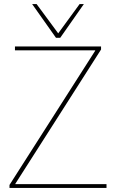

<svg xmlns="http://www.w3.org/2000/svg" viewBox="-20 -930 566 950"><path d="M27 0V-15L451 -679V-681H54V-700H480V-685L56 -21V-19H507V0ZM395 -910 278 -743H257L139 -910H161L268 -765L374 -910Z"/></svg>

Font: Georama Thin
Style: Regular
Weight: 100
Designer: Jean-Baptiste Levee
Foundry: Production Type
Version: Version 1.000